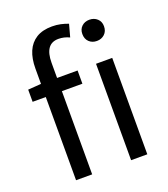

<svg xmlns="http://www.w3.org/2000/svg" viewBox="-146 -913 892 1017"><g transform="rotate(-20 300.0 -404.5)"><path d="M106.9 0V-630Q106.9 -685.2 123.9 -725.3Q141 -765.4 176.1 -787.4Q211.2 -809.3 265.2 -809.3Q290.3 -809.3 313.4 -804.3Q336.5 -799.2 355.5 -791.6L336.3 -721.2Q306.3 -735.6 274.7 -735.6Q235.9 -735.6 216.8 -708.7Q197.7 -681.7 197.7 -628.9V0ZM32.7 -469V-537.6L111.2 -543.4H313.3V-469ZM417.2 0V-543.4H508.5V0ZM463.5 -655.3Q437.1 -655.3 420 -671.8Q402.9 -688.2 402.9 -716.2Q402.9 -742.6 420 -758.7Q437.1 -774.9 463.5 -774.9Q489.8 -774.9 507.4 -758.7Q525 -742.6 525 -716.2Q525 -688.2 507.4 -671.8Q489.8 -655.3 463.5 -655.3Z"/></g></svg>

Font: Noto Sans TC Thin
Style: Regular
Weight: 100
Designer: Ryoko NISHIZUKA 西塚涼子 (kana, bopomofo & ideographs); Paul D. Hunt (Latin, Greek & Cyrillic); Sandoll Communications 산돌커뮤니
Foundry: Adobe
Version: Version 2.004-H2;hotconv 1.0.118;makeotfexe 2.5.65603